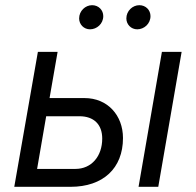

<svg xmlns="http://www.w3.org/2000/svg" viewBox="-20 -720 756 740"><path d="M35 0H252C377 0 454 -71 454 -188C454 -275 395 -342 306 -342H171L202 -520H126ZM514 0H590L680 -520H604ZM327 -607C353 -607 378 -628 378 -658C378 -681 360 -700 335 -700C309 -700 285 -678 285 -649C285 -626 303 -607 327 -607ZM509 -607C535 -607 560 -628 560 -658C560 -681 542 -700 517 -700C491 -700 467 -678 467 -649C467 -626 485 -607 509 -607ZM123 -69 158 -272H286C342 -272 374 -240 374 -186C374 -117 332 -69 271 -69Z"/></svg>

Font: Fixel Text 20240404
Style: Italic
Weight: 400
Width: 4
Italic angle: -10°
Designer: AlfaBravo + MacPaw
Foundry: Kyrylo Tkachov, Marchela Mozhyna, Serhii Makarenko, Maria Weinstein, Zakhar Kryvoshyya
Version: Version 1.211;Glyphs 3.2 (3225)